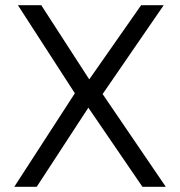

<svg xmlns="http://www.w3.org/2000/svg" viewBox="-20 -720 694 740"><path d="M35 0 268.5 -360.5 49 -700H139L324 -414L524 -700H611L375.5 -357.5L619 0H529L320.5 -305L121.5 0Z"/></svg>

Font: Geologica Roman ExtraLight
Style: Regular
Weight: 250
Designer: Sindre Bremnes, Frode Helland
Foundry: Monokrom Skriftforlag AS
Version: Version 1.010;gftools[0.9.28]